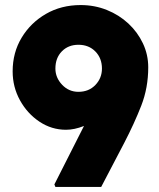

<svg xmlns="http://www.w3.org/2000/svg" viewBox="-20 -739 629 759"><path d="M199 0 195 -10 312 -241Q274 -226 241 -226Q184 -226 136 -258Q88 -290 59 -342.5Q30 -395 30 -457Q30 -531 65.5 -590Q101 -649 161.5 -684Q222 -719 299 -719Q354 -719 402.5 -699.5Q451 -680 487.5 -646Q524 -612 545 -567.5Q566 -523 566 -473Q566 -392 538.5 -321.5Q511 -251 471 -174L380 0ZM290 -376Q331 -376 357 -403Q383 -430 383 -468Q383 -509 357 -535.5Q331 -562 290 -562Q250 -562 224.5 -536Q199 -510 199 -468Q199 -432 225.5 -404Q252 -376 290 -376Z"/></svg>

Font: Lexend ExtraBold
Style: Regular
Weight: 800
Designer: Bonnie Shaver-Troup, Thomas Jockin
Foundry: Lexend
Version: Version 1.007; ttfautohint (v1.8.3)